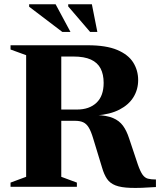

<svg xmlns="http://www.w3.org/2000/svg" viewBox="-20 -904 774 929"><path d="M352.5 -374Q412 -374 446.8 -406.8Q481.5 -439.5 481.5 -503Q481.5 -544 466.8 -572.5Q452 -601 419.8 -615.8Q387.5 -630.5 335 -630.5H139L172 -685H404.5Q493.5 -685 547 -662.5Q600.5 -640 624.5 -601.8Q648.5 -563.5 648.5 -516.5Q648.5 -471 625.8 -434Q603 -397 558.2 -373.8Q513.5 -350.5 446.5 -345.5V-347.5Q497 -345.5 527 -332.8Q557 -320 574.8 -296Q592.5 -272 604.5 -235L647 -108Q658.5 -75 669.5 -59.2Q680.5 -43.5 695.8 -39.5Q711 -35.5 734.5 -35.5V1Q659 6.5 612.2 5Q565.5 3.5 538.8 -7Q512 -17.5 497.8 -38.5Q483.5 -59.5 474 -92.5L431 -233.5Q420.5 -269 409.2 -287.2Q398 -305.5 382.2 -312.5Q366.5 -319.5 342 -319.5H166.5L133 -374ZM276.5 -685V-48.5L352 -20.5V0H31V-20.5L106.5 -48.5V-637L31 -664.5V-685ZM321 -749.5H281.5L121 -871.5V-883.5H249ZM451 -749.5H416L310 -873V-883.5H424.5Z"/></svg>

Font: Newsreader 36pt
Style: Bold
Weight: 700
Designer: Hugues Gentile
Foundry: Production Type
Version: Version 1.003